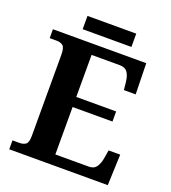

<svg xmlns="http://www.w3.org/2000/svg" viewBox="-151 -962 956 1073"><g transform="rotate(20 326.5 -425.0)"><path d="M28 0V-53H70Q91 -53 106 -63Q121 -73 121 -113V-596Q121 -639 106.5 -650Q92 -661 70 -661H28V-714H583L587 -530H517L512 -577Q508 -614 493.5 -633.5Q479 -653 448 -653H280V-403H517V-343H280V-61H480Q510 -61 524.5 -82.5Q539 -104 544 -137L552 -184H621L614 0ZM184 -771V-850H474V-771Z"/></g></svg>

Font: Noto Serif Vithkuqi
Style: Bold
Weight: 700
Version: Version 1.005